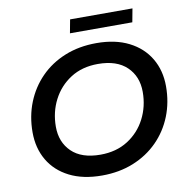

<svg xmlns="http://www.w3.org/2000/svg" viewBox="-93 -953 1027 1052"><g transform="rotate(-10 421.0 -426.5)"><path d="M391 10Q285 10 210 -28Q135 -66 95.5 -133.5Q56 -201 56 -289Q56 -378 86.5 -454.5Q117 -531 173.5 -588.5Q230 -646 309 -678Q388 -710 485 -710Q590 -710 665 -672Q740 -634 780 -566.5Q820 -499 820 -411Q820 -322 789.5 -245.5Q759 -169 702 -111.5Q645 -54 566 -22Q487 10 391 10ZM402 -104Q490 -104 554.5 -145Q619 -186 654 -254Q689 -322 689 -403Q689 -489 633.5 -542.5Q578 -596 473 -596Q385 -596 321 -555Q257 -514 222 -446Q187 -378 187 -297Q187 -211 242 -157.5Q297 -104 402 -104ZM352 -788 366 -863H713L699 -788Z"/></g></svg>

Font: Montserrat SemiBold
Style: Italic
Weight: 600
Italic angle: -11.3°
Designer: Julieta Ulanovsky
Foundry: Julieta Ulanovsky
Version: Version 9.000; ttfautohint (v1.8.4.7-5d5b)